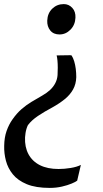

<svg xmlns="http://www.w3.org/2000/svg" viewBox="-28 -769 503 939"><path d="M322 -498Q329.5 -486.5 334.8 -469.5Q340 -452.5 342.5 -432.5Q345 -412.5 345 -391.5Q344 -358 329.5 -331.8Q315 -305.5 289.2 -284.5Q263.5 -263.5 229.5 -244.5Q189 -223 158 -202.2Q127 -181.5 108.5 -157Q104.5 -149 101.5 -139Q98.5 -129 96.8 -118Q95 -107 94.5 -97Q92.5 -50 111.2 -15Q130 20 167.2 38.8Q204.5 57.5 258.5 57.5Q287 57.5 317.5 52.5Q348 47.5 367.5 37.5L349.5 114.5Q343 120 323 128.5Q303 137 275 143.5Q247 150 215.5 150Q147 150 103 131.8Q59 113.5 34.8 83.5Q10.5 53.5 1 17.2Q-8.5 -19 -7.5 -55.5Q-7 -96.5 4.2 -128.5Q15.5 -160.5 33 -185Q54 -215 77 -235Q100 -255 125.5 -270.5Q151 -286 178.5 -301.5Q200.5 -314 216.8 -329Q233 -344 242.5 -362.5Q252 -381 253.5 -402Q254.5 -419.5 254.5 -438Q254.5 -456.5 253 -472.8Q251.5 -489 249 -498L315.5 -499ZM341 -682.5Q339.5 -647 316.5 -623.8Q293.5 -600.5 263 -600.5Q233.5 -600.5 217.8 -620Q202 -639.5 203 -668Q204.5 -704.5 227.8 -726.8Q251 -749 284 -749Q308.5 -749 325.5 -730.5Q342.5 -712 341 -682.5Z"/></svg>

Font: Merriweather 28pt SemiBold
Style: Italic
Weight: 600
Italic angle: -7.8°
Version: Version 2.101